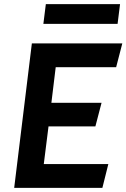

<svg xmlns="http://www.w3.org/2000/svg" viewBox="-20 -914 615 934"><path d="M564 -894H203L191 -798H552ZM230 -414 251 -587H545L575 -703H135L49 0H478L507 -116H193L216 -299H444L474 -414Z"/></svg>

Font: Bluebird
Style: Obl
Weight: 400
Designer: Jasper
Foundry: Cannot Into Space Fonts
Version: Version 0.98